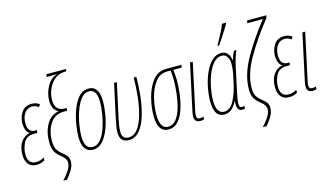

<svg xmlns="http://www.w3.org/2000/svg" viewBox="-106 -1159 3005 1739"><g transform="rotate(-15 1396.0 -289.5)"><path d="M107 10Q131 10 150.5 3.5Q170 -3 183 -11L184 -38Q146 -15 109 -15Q30 -15 30 -109Q30 -162 56.5 -215Q83 -268 156 -268H184L190 -293H172Q103 -293 103 -382Q103 -438 129.5 -474.5Q156 -511 201 -511Q220 -511 235 -504.5Q250 -498 260 -490L276 -512Q264 -522 245.5 -529Q227 -536 204 -536Q138 -536 107 -488Q76 -440 76 -382Q76 -353 86 -325.5Q96 -298 118 -286L117 -284Q69 -276 36 -231Q3 -186 3 -109Q3 -56 28.5 -23Q54 10 107 10Z M300 211H335Q360 184 386 142Q412 100 412 59Q412 27 397.5 8.5Q383 -10 360 -28Q325 -55 309.5 -83Q294 -111 294 -163Q294 -256 338 -324Q382 -392 468 -392H497L502 -417H483Q391 -417 391 -521Q391 -570 411.5 -620Q432 -670 472.5 -704.5Q513 -739 573 -739H581L587 -760H403L398 -735H445Q471 -735 502 -738Q436 -720 400 -655Q364 -590 364 -520Q364 -480 376.5 -453Q389 -426 421 -409V-407Q349 -396 308 -326Q267 -256 267 -161Q267 -97 287 -65.5Q307 -34 340 -9Q385 26 385 62Q385 100 357.5 140Q330 180 300 211Z M636 10Q687 10 724 -30Q761 -70 785.5 -132.5Q810 -195 822 -264Q834 -333 834 -390Q834 -536 737 -536Q680 -536 641.5 -491.5Q603 -447 579.5 -381Q556 -315 545.5 -248Q535 -181 535 -136Q535 -59 562 -24.5Q589 10 636 10ZM637 -15Q562 -15 562 -136Q562 -177 572 -239.5Q582 -302 603.5 -364.5Q625 -427 657.5 -469Q690 -511 735 -511Q807 -511 807 -389Q807 -340 796.5 -276.5Q786 -213 765.5 -153Q745 -93 713 -54Q681 -15 637 -15Z M972 10Q1032 10 1072.5 -39.5Q1113 -89 1137.5 -169Q1162 -249 1172.5 -343Q1183 -437 1183 -526H1158Q1158 -442 1148.5 -352.5Q1139 -263 1118 -186Q1097 -109 1061.5 -61.5Q1026 -14 974 -14Q913 -14 913 -85Q913 -109 918.5 -142.5Q924 -176 932 -213L1000 -526H974L906 -213Q898 -175 892.5 -142.5Q887 -110 887 -82Q887 10 972 10Z M1343 10Q1398 10 1434 -30.5Q1470 -71 1491 -135Q1512 -199 1521 -270Q1530 -341 1530 -401Q1530 -426 1527.5 -453.5Q1525 -481 1523 -501H1601L1606 -526H1463Q1384 -526 1335.5 -464Q1287 -402 1264.5 -313.5Q1242 -225 1242 -146Q1242 10 1343 10ZM1346 -15Q1269 -15 1269 -147Q1269 -222 1289 -304Q1309 -386 1352.5 -443.5Q1396 -501 1465 -501H1498Q1503 -459 1503 -404Q1503 -347 1495 -280Q1487 -213 1469.5 -152.5Q1452 -92 1421.5 -53.5Q1391 -15 1346 -15Z M1641 10Q1660 10 1676 4L1677 -21Q1661 -15 1642 -15Q1612 -15 1612 -47Q1612 -65 1621 -104L1712 -526H1686L1595 -104Q1586 -65 1586 -45Q1586 10 1641 10Z M1866 10Q1907 10 1935.5 -15Q1964 -40 1987 -83H1989Q1983 -41 1992.5 -15.5Q2002 10 2034 10Q2053 10 2060 3V-19Q2046 -15 2037 -15Q2012 -15 2012 -48Q2012 -70 2016.5 -97Q2021 -124 2030 -167L2073 -367Q2098 -483 2122 -526H2099Q2081 -495 2067 -446H2065Q2060 -486 2039 -511Q2018 -536 1979 -536Q1928 -536 1889 -496.5Q1850 -457 1823.5 -395Q1797 -333 1784 -264Q1771 -195 1771 -137Q1771 10 1866 10ZM1869 -15Q1838 -15 1818 -44Q1798 -73 1798 -139Q1798 -191 1810 -255Q1822 -319 1845 -377.5Q1868 -436 1901.5 -473.5Q1935 -511 1978 -511Q2010 -511 2028 -485Q2046 -459 2046 -417Q2046 -375 2036.5 -324.5Q2027 -274 2015 -224Q1997 -148 1962.5 -81.5Q1928 -15 1869 -15ZM1967 -606H1980Q1992 -622 2015.5 -657.5Q2039 -693 2061.5 -729Q2084 -765 2092 -780L2094 -790H2057Q2043 -753 2016 -701.5Q1989 -650 1969 -615Z M2171 211H2206Q2231 184 2257 142Q2283 100 2283 59Q2283 27 2268.5 8.5Q2254 -10 2231 -28Q2196 -55 2180.5 -82Q2165 -109 2165 -153Q2165 -284 2250 -432.5Q2335 -581 2458 -735L2465 -760H2284L2279 -735H2356Q2376 -735 2393 -735Q2410 -735 2426 -736Q2308 -588 2223 -438.5Q2138 -289 2138 -151Q2138 -95 2158 -64.5Q2178 -34 2211 -9Q2256 26 2256 62Q2256 100 2228.5 140Q2201 180 2171 211Z M2475 10Q2499 10 2518.5 3.5Q2538 -3 2551 -11L2552 -38Q2514 -15 2477 -15Q2398 -15 2398 -109Q2398 -162 2424.5 -215Q2451 -268 2524 -268H2552L2558 -293H2540Q2471 -293 2471 -382Q2471 -438 2497.5 -474.5Q2524 -511 2569 -511Q2588 -511 2603 -504.5Q2618 -498 2628 -490L2644 -512Q2632 -522 2613.5 -529Q2595 -536 2572 -536Q2506 -536 2475 -488Q2444 -440 2444 -382Q2444 -353 2454 -325.5Q2464 -298 2486 -286L2485 -284Q2437 -276 2404 -231Q2371 -186 2371 -109Q2371 -56 2396.5 -23Q2422 10 2475 10Z M2695 10Q2714 10 2730 4L2731 -21Q2715 -15 2696 -15Q2666 -15 2666 -47Q2666 -65 2675 -104L2766 -526H2740L2649 -104Q2640 -65 2640 -45Q2640 10 2695 10Z"/></g></svg>

Font: Noto Sans Display Condensed Thin
Style: Italic
Weight: 250
Width: 3
Italic angle: -12°
Designer: Monotype Design Team
Foundry: Monotype Imaging Inc.
Version: Version 1.900